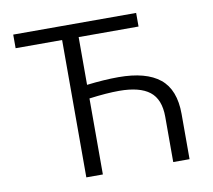

<svg xmlns="http://www.w3.org/2000/svg" viewBox="-79 -812 1002 903"><g transform="rotate(-10 421.5 -360.5)"><path d="M262 -656H40V-721H627V-656H341V-428Q425 -438 492 -438Q624 -438 689.5 -385Q755 -332 755 -216V0H677V-216Q677 -300 629.5 -337Q582 -374 484 -374Q425 -374 341 -363V0H262Z"/></g></svg>

Font: Nebula Sans Book
Style: Regular
Weight: 400
Designer: Paul D. Hunt for Adobe (as Source Sans)
Foundry: Nebula Entertainment & Broadcasting LLC
Version: Version 1.010